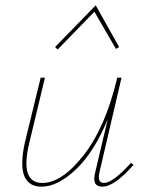

<svg xmlns="http://www.w3.org/2000/svg" viewBox="-20 -699 551 722"><path d="M335 -655 197 -513 187 -522 340 -679 428 -522 416 -515ZM473 -87 482 -79Q410 3 365 3Q324 3 338 -51L385 -250Q334 -127 265.5 -62Q197 3 136 3Q88 3 71.5 -37Q55 -77 73 -161L133 -407H149L90 -161Q54 -11 139 -11Q213 -11 295 -116Q377 -221 421 -407H437L354 -51Q345 -11 371 -11Q404 -11 473 -87Z"/></svg>

Font: EauTestInfant Thin
Style: Italic
Weight: 250
Italic angle: -12°
Designer: Christian Thalmann (Catharsis Fonts)
Version: Version 0.001;PS 000.001;hotconv 1.0.88;makeotf.lib2.5.64775